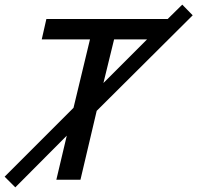

<svg xmlns="http://www.w3.org/2000/svg" viewBox="-60 -775 851 828"><path d="M6 33 -40 -13 257 -310 328 -605H120L140 -693H663L726 -755L771 -709L357 -297L287 0H183L228 -190ZM386 -417 574 -605H432Z"/></svg>

Font: Ubuntu Sans Medium
Style: Italic
Weight: 500
Italic angle: -13.5°
Designer: Dalton Maag Ltd
Foundry: Dalton Maag Ltd
Version: Version 1.006